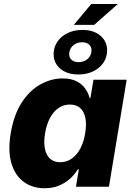

<svg xmlns="http://www.w3.org/2000/svg" viewBox="-20 -953 678 980"><path d="M207.5 7.8Q147 7.8 102.5 -23.7Q58.1 -55.2 38.8 -117.7Q19.5 -180.2 34.7 -272.5Q50.8 -368.7 91.6 -430.7Q132.3 -492.7 187.3 -522.7Q242.2 -552.7 299.3 -552.7Q342.8 -552.7 371.1 -538.1Q399.4 -523.4 415.5 -500.2Q431.6 -477.1 437.5 -452.1H441.4L457 -545.9H626.5L536.1 0H367.7L382.3 -88.4H377Q362.3 -63.5 338.1 -41.5Q314 -19.5 281.5 -5.9Q249 7.8 207.5 7.8ZM287.6 -125Q320.3 -125 346.4 -143.6Q372.6 -162.1 390.1 -195.1Q407.7 -228 414.6 -272.5Q422.4 -317.9 415.8 -350.8Q409.2 -383.8 389.2 -401.6Q369.1 -419.4 336.4 -419.4Q303.2 -419.4 277.6 -401.1Q252 -382.8 234.6 -349.9Q217.3 -316.9 210 -272.5Q202.6 -228.5 209 -195.1Q215.3 -161.6 235.1 -143.3Q254.9 -125 287.6 -125ZM356.9 -826.2 445.8 -932.6H581.5L460.9 -826.2ZM379.4 -572.8Q336.4 -572.8 306.4 -589.4Q276.4 -606 262.9 -634Q249.5 -662.1 255.4 -696.8Q260.7 -726.6 280.3 -750Q299.8 -773.4 331.1 -786.9Q362.3 -800.3 400.9 -800.3Q444.3 -800.3 474.1 -783.7Q503.9 -767.1 517.6 -738.8Q531.2 -710.4 524.9 -675.8Q520 -646 500 -622.6Q480 -599.1 449.2 -585.9Q418.5 -572.8 379.4 -572.8ZM381.3 -635.7Q406.2 -635.7 424.3 -649.7Q442.4 -663.6 446.3 -686Q450.2 -708.5 437.5 -722.9Q424.8 -737.3 398.9 -737.3Q373.5 -737.3 355.7 -723.1Q337.9 -709 334 -686.5Q330.1 -664.1 343 -649.9Q356 -635.7 381.3 -635.7Z"/></svg>

Font: Inter ExtraBold
Style: Italic
Weight: 800
Italic angle: -9.3988°
Designer: Rasmus Andersson
Foundry: rsms
Version: Version 4.001;git-66647c0bb